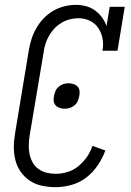

<svg xmlns="http://www.w3.org/2000/svg" viewBox="-20 -763 540 791"><path d="M210 8Q181 8 154 2.5Q127 -3 104.5 -17.5Q82 -32 66.5 -53.5Q51 -75 44 -101Q37 -127 37 -155.5Q37 -184 42 -213L99 -558Q103 -581 110.5 -604Q118 -627 130.5 -648.5Q143 -670 160.5 -688Q178 -706 199.5 -718.5Q221 -731 245 -737Q269 -743 292 -743Q314 -743 334.5 -737.5Q355 -732 371.5 -720Q388 -708 400 -691.5Q412 -675 419 -656L432 -735H494L464 -554H402Q407 -579 402.5 -603.5Q398 -628 385 -647.5Q372 -667 350 -677.5Q328 -688 303 -688Q286 -688 268 -683.5Q250 -679 234 -669.5Q218 -660 205 -646.5Q192 -633 182.5 -616.5Q173 -600 167.5 -583Q162 -566 160 -549L102 -204Q99 -184 98.5 -164.5Q98 -145 102 -127Q106 -109 115 -93Q124 -77 139 -66.5Q154 -56 172 -51.5Q190 -47 210 -47Q234 -47 258.5 -54.5Q283 -62 303 -78.5Q323 -95 338 -116.5Q353 -138 361 -162L414 -143Q403 -112 383 -82.5Q363 -53 336 -32Q309 -11 275.5 -1.5Q242 8 210 8ZM247 -315Q237 -315 227 -318Q217 -321 210 -328Q203 -335 201.5 -345Q200 -355 202 -365Q204 -376 208 -386.5Q212 -397 221 -405Q230 -413 240.5 -416.5Q251 -420 262 -420Q272 -420 282 -417Q292 -414 299 -407Q306 -400 307.5 -390Q309 -380 307 -370Q305 -359 301 -348.5Q297 -338 288 -330Q279 -322 268.5 -318.5Q258 -315 247 -315Z"/></svg>

Font: Iosevka Curly Slab Light
Style: Italic
Weight: 300
Italic angle: -9°
Monospace: yes
Designer: Belleve Invis
Foundry: Belleve Invis
Version: Version 22.1.2; ttfautohint (v1.8.4)